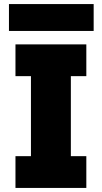

<svg xmlns="http://www.w3.org/2000/svg" viewBox="-20 -923 500 943"><path d="M56 0V-156H132V-549H56V-705H404V-549H328V-156H404V0ZM24 -903H440V-771H24Z"/></svg>

Font: Parkinsans ExtraBold
Style: Regular
Weight: 800
Designer: Red Stone, Indian Type Foundry
Foundry: Indian Type Foundry
Version: Version 1.000